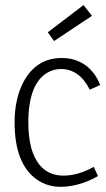

<svg xmlns="http://www.w3.org/2000/svg" viewBox="-20 -723 415 751"><path d="M363.3 -34.2 346.7 -70.3Q285.2 -36.1 228.5 -36.1Q133.8 -36.1 102.5 -143.6Q90.8 -187.5 90.8 -243.2Q90.8 -392.6 163.1 -437.5Q188.5 -453.1 219.7 -453.1Q291 -452.1 331.1 -372.1L372.1 -390.6Q336.9 -476.6 254.9 -493.2Q238.3 -496.1 221.7 -496.1Q120.1 -496.1 70.3 -399.4Q37.1 -335 37.1 -244.1Q37.1 -80.1 126 -19.5Q166 7.8 217.8 7.8Q291 6.8 363.3 -34.2ZM339.8 -661.1 306.6 -703.1 167 -596.7 191.4 -562.5Z"/></svg>

Font: Yaldevi Colombo Light
Style: Regular
Weight: 300
Designer: Sol Matas, Denzil Rajitha, Kosala Senevirathne and Pathum Egodawatta
Foundry: Mooniak
Version: Version 1.020 ; ttfautohint (v1.6)